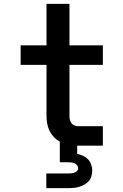

<svg xmlns="http://www.w3.org/2000/svg" viewBox="-20 -755 640 995"><path d="M220 220V144H335Q343 144 351 143Q359 142 366.5 139.5Q374 137 379.5 131Q385 125 385 117Q385 109 380 102Q375 95 367.5 91.5Q360 88 351.5 87Q343 86 335 86H290V-21Q273 -30 259 -45Q245 -60 236.5 -77.5Q228 -95 224.5 -115Q221 -135 221 -155V-419H87V-520H221V-735H340V-520H513V-419H340V-155Q340 -145 342 -135Q344 -125 350 -117Q356 -109 365.5 -105Q375 -101 385 -101H513V0H380V42Q396 46 410.5 52.5Q425 59 436 70.5Q447 82 452.5 97.5Q458 113 458 129Q458 143 454 157.5Q450 172 440.5 183Q431 194 418.5 201Q406 208 392 212.5Q378 217 364 218.5Q350 220 335 220Z"/></svg>

Font: Iosevka Plex Etoile
Style: Bold
Weight: 700
Designer: Belleve Invis
Foundry: Belleve Invis
Version: Version 25.1.1; ttfautohint (v1.8.4)